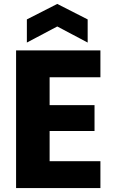

<svg xmlns="http://www.w3.org/2000/svg" viewBox="-20 -959 581 979"><path d="M492 -565H233V-423H462V-291H233V-137H492V0H62V-702H492ZM427 -742 272 -824 117 -742V-860L272 -939L427 -860Z"/></svg>

Font: Poppins
Style: Bold
Weight: 700
Designer: Ninad Kale (Devanagari), Jonny Pinhorn (Latin)
Version: Version 5.002